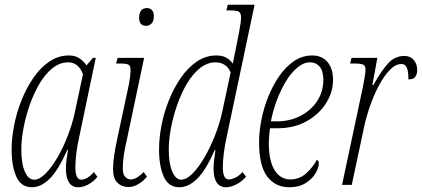

<svg xmlns="http://www.w3.org/2000/svg" viewBox="-20 -780 1780 810"><path d="M115 10Q69 10 49 -34.5Q29 -79 29 -149Q29 -197 39.5 -251Q50 -305 71 -357.5Q92 -410 121.5 -452.5Q151 -495 188.5 -520.5Q226 -546 271 -546Q298 -546 316 -533.5Q334 -521 345 -504L372 -536H384L315 -206Q307 -172 302.5 -137Q298 -102 298 -75Q298 -22 323 -22Q334 -22 347 -29Q360 -36 376 -54L391 -34Q374 -13 352 -1.5Q330 10 310 10Q284 10 271 -10.5Q258 -31 258 -68Q258 -89 261 -109Q264 -129 267 -148H264Q226 -62 189.5 -26Q153 10 115 10ZM124 -22Q147 -22 172.5 -48Q198 -74 222.5 -116Q247 -158 266 -207.5Q285 -257 295 -303L330 -467Q311 -517 268 -517Q232 -517 201 -492Q170 -467 146 -426Q122 -385 105 -336Q88 -287 79 -238.5Q70 -190 70 -150Q70 -89 85 -55.5Q100 -22 124 -22Z M597 -671Q567 -671 567 -704Q567 -746 600 -746Q612 -746 620.5 -738Q629 -730 629 -712Q629 -690 619 -680.5Q609 -671 597 -671ZM521 9Q494 9 475.5 -9Q457 -27 457 -66Q457 -95 462 -127Q467 -159 475 -196L524 -425Q527 -441 529 -458Q531 -475 531 -482Q531 -501 523 -506.5Q515 -512 488 -512H470L476 -536H588L515 -190Q507 -156 502.5 -126.5Q498 -97 498 -70Q498 -44 508.5 -33.5Q519 -23 531 -23Q545 -23 560 -32.5Q575 -42 586 -54L600 -35Q585 -16 564 -3.5Q543 9 521 9Z M737 10Q691 10 671 -34.5Q651 -79 651 -150Q651 -198 661.5 -252Q672 -306 693 -358Q714 -410 743.5 -452.5Q773 -495 810.5 -520.5Q848 -546 893 -546Q917 -546 933 -537.5Q949 -529 962 -512Q965 -527 968.5 -544Q972 -561 975 -575L989 -647Q992 -662 994.5 -680Q997 -698 997 -705Q997 -725 988 -730.5Q979 -736 953 -736H935L941 -760H1054L937 -206Q929 -170 924.5 -136Q920 -102 920 -75Q920 -23 945 -23Q956 -23 971 -29.5Q986 -36 1003 -54L1018 -35Q1001 -14 977 -2Q953 10 934 10Q881 10 881 -70Q881 -87 883.5 -107Q886 -127 889 -147H886Q848 -61 811.5 -25.5Q775 10 737 10ZM744 -22Q767 -22 793 -48.5Q819 -75 843.5 -117.5Q868 -160 887.5 -210Q907 -260 917 -306L953 -474Q944 -496 927.5 -506.5Q911 -517 890 -517Q854 -517 823 -492Q792 -467 768 -426Q744 -385 727 -336Q710 -287 701 -238.5Q692 -190 692 -150Q692 -89 707 -55.5Q722 -22 744 -22Z M1200 10Q1142 10 1107.5 -35Q1073 -80 1073 -180Q1073 -225 1083 -275.5Q1093 -326 1112.5 -374Q1132 -422 1159.5 -461Q1187 -500 1221.5 -523Q1256 -546 1297 -546Q1338 -546 1361.5 -518.5Q1385 -491 1385 -443Q1385 -391 1355.5 -344.5Q1326 -298 1273.5 -268.5Q1221 -239 1152 -239H1119Q1117 -227 1115.5 -208.5Q1114 -190 1114 -179Q1114 -101 1138.5 -62Q1163 -23 1205 -23Q1243 -23 1271.5 -48.5Q1300 -74 1316 -105Q1325 -104 1325 -90Q1325 -73 1311.5 -49.5Q1298 -26 1270 -8Q1242 10 1200 10ZM1148 -268Q1204 -268 1248.5 -291.5Q1293 -315 1318.5 -354.5Q1344 -394 1344 -443Q1344 -481 1328.5 -499Q1313 -517 1288 -517Q1261 -517 1234.5 -495Q1208 -473 1186 -436.5Q1164 -400 1147.5 -356Q1131 -312 1123 -268Z M1512 -418Q1515 -436 1518.5 -455Q1522 -474 1522 -486Q1522 -503 1512 -507.5Q1502 -512 1475 -512H1457L1463 -536H1572L1551 -421H1555Q1589 -482 1617.5 -513Q1646 -544 1686 -544Q1711 -544 1725.5 -527Q1740 -510 1740 -485Q1740 -467 1732 -456Q1724 -445 1703 -445Q1703 -482 1695.5 -496Q1688 -510 1674 -510Q1649 -510 1625 -485.5Q1601 -461 1579.5 -421Q1558 -381 1541.5 -334Q1525 -287 1516 -244L1464 0H1423Z"/></svg>

Font: Noto Serif ExtraCondensed ExtraLight
Style: Italic
Weight: 200
Width: 2
Italic angle: -12°
Designer: Monotype Design Team
Foundry: Monotype Imaging Inc.
Version: Version 2.014; ttfautohint (v1.8.4.7-5d5b)